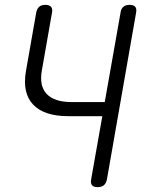

<svg xmlns="http://www.w3.org/2000/svg" viewBox="-20 -760 640 790"><path d="M401 -282H261Q161 -282 116 -330Q71 -378 87 -469L129 -708Q132 -724 141 -732Q150 -740 167 -740Q183 -740 190 -732Q197 -724 194 -708L152 -469Q141 -406 172.5 -373Q204 -340 275 -340H411L476 -708Q478 -724 487.5 -732Q497 -740 513 -740Q530 -740 536.5 -732Q543 -724 540 -708L420 -22Q417 -6 407.5 2Q398 10 381 10Q365 10 358.5 2Q352 -6 355 -22Z"/></svg>

Font: Maple Mono ExtraLight
Style: Italic
Weight: 275
Italic angle: -10°
Monospace: yes
Designer: subframe7536
Version: Version 7.000